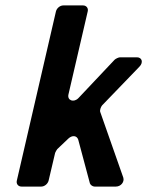

<svg xmlns="http://www.w3.org/2000/svg" viewBox="-20 -687 542 707"><path d="M59 0H132C144 0 156 -10 159 -22L183 -124C184 -127 189 -136 191 -138L232 -177C246 -190 263 -188 268 -173L311 -12C313 -6 321 0 328 0H407C425 0 439 -17 434 -33L349 -275C347 -281 351 -293 356 -299L493 -441C509 -457 503 -476 484 -476H422C417 -476 406 -471 402 -467L269 -326C252 -308 227 -317 232 -339L303 -645C306 -657 298 -667 286 -667H213C201 -667 189 -657 186 -645L42 -22C39 -10 47 0 59 0Z"/></svg>

Font: DIN Rundschrift
Style: BreitKursiv
Weight: 400
Width: 7
Version: Version 1.027